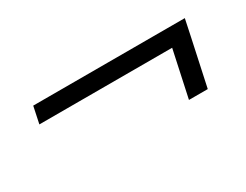

<svg xmlns="http://www.w3.org/2000/svg" viewBox="-38 -513 725 566"><g transform="rotate(-30 325.0 -230.5)"><path d="M521 -281H69L81 -338H597L585 -281L551 -123H487Z"/></g></svg>

Font: Azeret Mono Light
Style: Italic
Weight: 300
Italic angle: -12°
Designer: Martin Vácha
Foundry: Displaay
Version: Version 1.000; Glyphs 3.0.3, build 3074